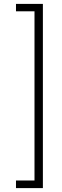

<svg xmlns="http://www.w3.org/2000/svg" viewBox="-20 -831 319 985"><path d="M200 134H62V95H157V-773H62V-811H200Z"/></svg>

Font: DM Sans 10pt ExtraLight
Style: Regular
Weight: 250
Version: Version 4.004;gftools[0.9.30]